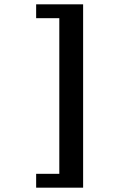

<svg xmlns="http://www.w3.org/2000/svg" viewBox="-20 -706 640 887"><path d="M364 -686V161H147V97H254V-622H147V-686Z"/></svg>

Font: Chivo Mono SemiBold
Style: Regular
Weight: 600
Monospace: yes
Designer: Hector Gatti
Foundry: Omnibus-Type
Version: Version 1.008